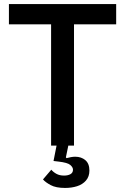

<svg xmlns="http://www.w3.org/2000/svg" viewBox="-20 -718 617 947"><path d="M301 209Q256 209 230 195Q204 181 192 167L233 119Q243 131 258.5 139.5Q274 148 296 148Q315 148 327.5 141Q340 134 340 119Q340 107 326.5 95.5Q313 84 269 79L244 76L259 0H232V-598H24V-698H553V-598H345V0H317L305 58L308 62Q319 59 330 57Q341 55 351 55Q381 55 401 72Q421 89 421 123Q421 153 404 172.5Q387 192 360 200.5Q333 209 301 209Z"/></svg>

Font: IBM Plex Sans Medium
Style: Regular
Weight: 500
Designer: Mike Abbink, Paul van der Laan, Pieter van Rosmalen
Foundry: Bold Monday
Version: Version 3.201